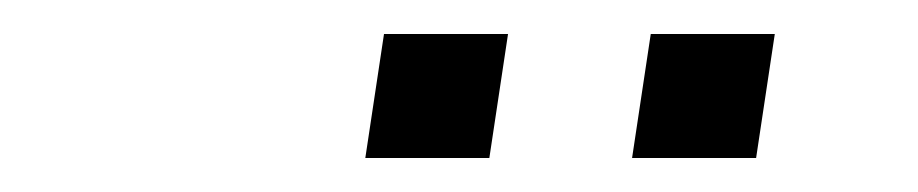

<svg xmlns="http://www.w3.org/2000/svg" viewBox="-20 -719 540 113"><path d="M352 -626 363 -699H436L425 -626ZM195 -626 206 -699H279L268 -626Z"/></svg>

Font: Nunito Sans 7pt Condensed Light
Style: Italic
Weight: 300
Width: 3
Italic angle: -9°
Designer: Vernon Adams
Foundry: Vernon Adams
Version: Version 3.101;gftools[0.9.27]